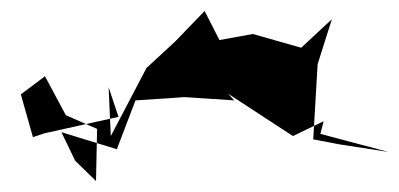

<svg xmlns="http://www.w3.org/2000/svg" viewBox="-20 -124 728 350"><path d="M62 15 100 86 157 111 155 206 117 169 92 117 193 148 227 59 289 55 316 53 407 59 396 47 514 124 570 97 564 120 688 153 598 139 551 130 559 -7 585 -89 529 -37 441 -62 380 -51 353 -104 300 -49 247 0 182 124 178 35 196 89 61 119 40 126 18 48Z"/></svg>

Font: Hussar Lance
Style: Regular
Weight: 700
Foundry: Cannot Into Space Fonts, PlusOne Fonts
Version: Version 2.27